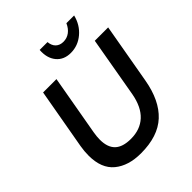

<svg xmlns="http://www.w3.org/2000/svg" viewBox="-249 -1063 1229 1229"><g transform="rotate(-45 365.5 -448.5)"><path d="M62 -212Q62 -96 129.5 -40.5Q197 15 310 15Q464 15 548 -63Q632 -141 659 -295L731 -704H610L538 -292Q520 -194 467 -145Q414 -96 330 -96Q256 -96 220.5 -130Q185 -164 185 -233Q185 -262 191 -296L263 -704H142L69 -292Q62 -251 62 -212ZM464 -841Q432 -841 412.5 -859.5Q393 -878 390 -912H319Q314 -842 349 -799.5Q384 -757 447 -757Q512 -757 563 -800Q614 -843 631 -912H561Q546 -878 521 -859.5Q496 -841 464 -841Z"/></g></svg>

Font: Geom Medium
Style: Italic
Weight: 500
Italic angle: -10°
Version: Version 1.102